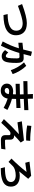

<svg xmlns="http://www.w3.org/2000/svg" viewBox="2058 -2902 884 5040"><g transform="rotate(90 2500.0 -382.0)"><path d="M86.9 -519.5Q422.9 -644.5 585.9 -644.5Q752 -644.5 828.6 -565.9Q905.3 -487.3 905.3 -361.3Q905.3 -35.2 375 -31.2L349.6 -140.6Q566.4 -141.6 676.3 -198.2Q786.1 -254.9 786.1 -361.3Q786.1 -535.2 585.9 -535.2Q470.7 -535.2 133.8 -410.2Z M1067.4 -10.7Q1188.5 -230.5 1247.1 -435.5Q1225.6 -433.6 1102.5 -421.9V-529.3Q1135.7 -532.2 1194.3 -539.1Q1252.9 -545.9 1279.3 -547.9Q1315.4 -679.7 1336.9 -779.3L1450.2 -752Q1439.5 -706.1 1400.4 -558.6Q1488.3 -561.5 1505.9 -561.5Q1544.9 -561.5 1570.8 -547.4Q1596.7 -533.2 1609.4 -505.9Q1622.1 -478.5 1627 -447.3Q1631.8 -416 1631.8 -371.1Q1631.8 -149.4 1593.8 -66.9Q1555.7 15.6 1452.1 15.6Q1367.2 15.6 1294.9 -73.2L1358.4 -157.2Q1409.2 -92.8 1452.1 -92.8Q1487.3 -92.8 1500 -154.3Q1512.7 -215.8 1512.7 -377.9Q1512.7 -418.9 1504.4 -435.5Q1496.1 -452.1 1469.7 -452.1Q1409.2 -452.1 1370.1 -447.3Q1305.7 -217.8 1179.7 35.2ZM1617.2 -570.3 1709 -628.9Q1778.3 -558.6 1839.4 -457Q1900.4 -355.5 1924.8 -272.5L1821.3 -222.7Q1792 -315.4 1737.3 -408.2Q1682.6 -501 1617.2 -570.3Z M2289.1 -121.1Q2289.1 -95.7 2307.6 -79.6Q2326.2 -63.5 2358.4 -63.5Q2394.5 -63.5 2419.4 -91.8Q2444.3 -120.1 2451.2 -170.9Q2395.5 -181.6 2378.9 -181.6Q2336.9 -181.6 2313 -165Q2289.1 -148.4 2289.1 -121.1ZM2179.7 -349.6V-457Q2266.6 -457 2458 -462.9Q2458 -481.4 2457 -514.2Q2456.1 -546.9 2456.1 -560.5Q2249 -553.7 2110.4 -552.7V-659.2Q2295.9 -661.1 2454.1 -666Q2450.2 -764.6 2447.3 -803.7H2569.3Q2569.3 -786.1 2570.8 -741.2Q2572.3 -696.3 2573.2 -669.9Q2701.2 -674.8 2871.1 -685.5V-577.1Q2673.8 -568.4 2576.2 -564.5Q2576.2 -548.8 2576.7 -516.6Q2577.1 -484.4 2577.1 -466.8Q2806.6 -478.5 2815.4 -478.5V-371.1Q2793 -370.1 2708 -367.2Q2623 -364.3 2577.1 -362.3Q2579.1 -304.7 2574.2 -252.9Q2704.1 -220.7 2865.2 -134.8L2812.5 -35.2Q2683.6 -107.4 2568.4 -141.6Q2553.7 -57.6 2499.5 -8.8Q2445.3 40 2361.3 40Q2275.4 40 2225.1 -4.9Q2174.8 -49.8 2174.8 -122.1Q2174.8 -196.3 2233.4 -240.7Q2292 -285.2 2378.9 -285.2Q2422.9 -285.2 2454.1 -279.3Q2457 -303.7 2457 -357.4Q2424.8 -356.4 2323.2 -353.5Q2221.7 -350.6 2179.7 -349.6Z M3274.4 -653.3 3285.2 -762.7Q3506.8 -730.5 3677.7 -733.4L3668 -627Q3477.5 -618.2 3274.4 -653.3ZM3106.4 -42Q3288.1 -244.1 3502.9 -437.5L3191.4 -398.4L3165 -512.7L3667 -568.4L3721.7 -483.4Q3627 -405.3 3530.3 -309.6Q3551.8 -311.5 3568.4 -309.6Q3605.5 -304.7 3626 -278.8Q3646.5 -252.9 3646.5 -211.9V-102.5Q3646.5 -84 3653.3 -77.6Q3660.2 -71.3 3680.7 -71.3Q3818.4 -71.3 3902.3 -83L3886.7 27.3Q3776.4 36.1 3657.2 36.1Q3527.3 36.1 3527.3 -78.1V-182.6Q3527.3 -214.8 3484.4 -214.8Q3445.3 -214.8 3411.1 -183.6Q3388.7 -164.1 3320.8 -96.7Q3252.9 -29.3 3204.1 27.3Z M4142.6 -240.2Q4336.9 -434.6 4493.2 -636.7L4252.9 -603.5L4223.6 -713.9L4594.7 -757.8L4673.8 -680.7Q4642.6 -641.6 4478.5 -442.4Q4532.2 -459 4593.8 -459Q4728.5 -459 4803.7 -398.4Q4878.9 -337.9 4878.9 -224.6Q4878.9 -160.2 4852.1 -111.8Q4825.2 -63.5 4781.7 -35.2Q4738.3 -6.8 4673.3 10.7Q4608.4 28.3 4543 34.2Q4477.5 40 4396.5 40L4369.1 -68.4Q4563.5 -69.3 4660.6 -103.5Q4757.8 -137.7 4757.8 -224.6Q4757.8 -285.2 4712.4 -318.8Q4667 -352.5 4582 -352.5Q4507.8 -352.5 4441.9 -332.5Q4376 -312.5 4343.8 -280.3L4229.5 -164.1Z"/></g></svg>

Font: Gothic A1
Style: Bold
Weight: 700
Version: Version 2.50